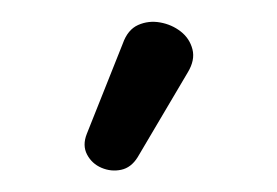

<svg xmlns="http://www.w3.org/2000/svg" viewBox="-31 -817 450 312"><g transform="rotate(-5 194.0 -661.0)"><path d="M184 -562Q172 -546 155.5 -544Q139 -542 124 -550Q109 -558 102.5 -573.5Q96 -589 105 -607L176 -748Q186 -770 203.5 -776Q221 -782 239.5 -777Q258 -772 271.5 -759.5Q285 -747 288 -729Q291 -711 277 -692Z"/></g></svg>

Font: Nunito ExtraLight ExtraBold
Style: Regular
Weight: 800
Version: Version 3.602